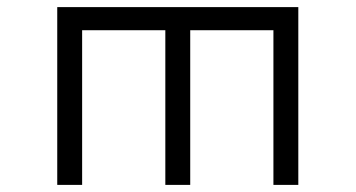

<svg xmlns="http://www.w3.org/2000/svg" viewBox="-20 -520 1000 540"><path d="M819 -500H141V0H211V-435H445V0H515V-435H749V0H819Z"/></svg>

Font: altertype_V2
Style: Regular
Weight: 400
Designer: Simon Renaud
Version: Version 2.001;Glyphs 3.1.2 (3151)